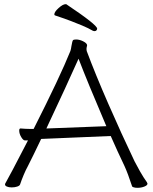

<svg xmlns="http://www.w3.org/2000/svg" viewBox="-20 -895 730 919"><path d="M72 -270Q72 -280 78 -280H80Q104 -278 119 -278H141Q268 -529 317 -651Q320 -660 322 -675Q326 -698 329 -702Q332 -706 344 -706Q360 -706 376.5 -698Q393 -690 396 -682L397 -679Q397 -676 395.5 -671Q394 -666 394 -660Q394 -654 395 -651Q436 -541 498.5 -398Q561 -255 624 -123Q633 -105 650 -75Q667 -45 683 -23Q686 -17 686 -16Q686 -8 671 -2Q656 4 638 4Q627 4 619.5 1.5Q612 -1 612 -4Q592 -65 576 -100Q542 -171 510 -244L177 -230Q139 -150 114 -101Q103 -81 93 -57Q83 -33 76 -12Q74 -6 62.5 -2Q51 2 36 2Q22 2 13 -2Q4 -6 4 -12Q4 -16 7 -20Q22 -45 114 -223H99Q91 -223 81.5 -239Q72 -255 72 -270ZM489 -291Q398 -504 356 -614Q299 -486 202 -280ZM294 -875Q297 -875 297 -875Q445 -776 445 -758Q445 -753 441.5 -749.5Q438 -746 433 -746Q429 -746 424 -748Q404 -760 373 -773Q342 -786 320.5 -794Q299 -802 288 -806L244 -821Q240 -822 240 -826Q240 -838 260.5 -856.5Q281 -875 294 -875Z"/></svg>

Font: JyunsaiKaai Light
Style: Regular
Weight: 300
Designer: Fontworks Inc.
Version: Version 0.030;April 7, 2024;FontCreator 14.0.0.2901 64-bit